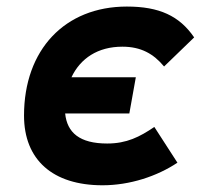

<svg xmlns="http://www.w3.org/2000/svg" viewBox="-20 -547 626 577"><path d="M288.1 9.8C370.1 9.8 451.7 -17.1 513.2 -58.1L443.8 -165.5C399.9 -135.7 360.8 -115.7 302.2 -115.7C219.2 -115.7 181.6 -148.4 175.8 -206.1H368.7L388.2 -314.9H194.8C221.7 -371.6 273.9 -406.7 347.7 -406.7C403.8 -406.7 441.4 -385.3 473.1 -347.2L563.5 -434.6C519 -499.5 458.5 -527.3 361.3 -527.3C174.8 -527.3 52.2 -397.5 52.2 -199.7C52.2 -66.9 138.2 9.8 288.1 9.8Z"/></svg>

Font: Cascadia Mono PL
Style: Bold Italic
Weight: 700
Italic angle: -10°
Monospace: yes
Designer: Aaron Bell
Foundry: Saja Typeworks
Version: Version 2404.023